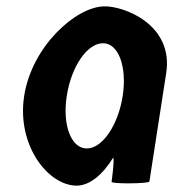

<svg xmlns="http://www.w3.org/2000/svg" viewBox="-20 -576 545 604"><path d="M56 -274C32 -118 132 8 221 8C263 8 304 -28 336 -80C341 -76 331 -4 331 -4C330 3 449 2 450 -5L503 -347C526 -500 368 -558 307 -556C218 -554 80 -430 56 -274ZM190 -274C204 -366 254 -440 304 -440C353 -440 380 -366 366 -274C352 -184 303 -109 253 -109C203 -109 176 -184 190 -274Z"/></svg>

Font: Ampere
Style: SCUltCndIta
Weight: 400
Version: Version 1